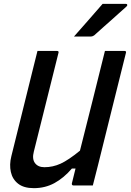

<svg xmlns="http://www.w3.org/2000/svg" viewBox="-20 -965 682 999"><path d="M156 14Q104 14 74.5 -9Q45 -32 36.5 -70Q28 -108 39 -152Q67 -264 94.5 -376Q122 -488 150 -600Q156 -625 162.5 -650Q169 -675 175 -700H276Q288 -700 284 -689Q252 -561 220 -432.5Q188 -304 156 -176Q146 -138 162 -116.5Q178 -95 211 -95Q255 -95 295.5 -113.5Q336 -132 396 -181Q429 -311 461.5 -441Q494 -571 526 -700H627Q639 -700 635 -689Q599 -544 562.5 -398Q526 -252 490 -106Q483 -78 476 -51Q469 -24 463 0H362Q357 0 355 -3.5Q353 -7 354 -11Q363 -48 373 -88H354Q312 -39 263.5 -12.5Q215 14 156 14ZM514 -945H635Q641 -945 642 -940Q643 -935 637 -930Q613 -909 595.5 -893Q578 -877 561 -862Q544 -847 522.5 -828Q501 -809 470 -781Q467 -779 462.5 -777Q458 -775 452 -775H365Q404 -819 439 -859Q474 -899 514 -945Z"/></svg>

Font: Recursive Mn Lnr St Med
Style: Italic
Weight: 500
Italic angle: -15°
Monospace: yes
Version: Version 1.079;hotconv 1.0.112;makeotfexe 2.5.65598; ttfautoh